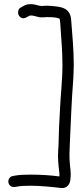

<svg xmlns="http://www.w3.org/2000/svg" viewBox="-20 -797 404 950"><path d="M130 -720C142 -722 158 -715 174 -712C189 -709 213 -714 223 -712H225C246 -712 263 -710 275 -704C278 -692 279 -669 280 -653C284 -597 289 -538 289 -475C289 -397 279 -318 276 -240C275 -214 273 -189 272 -164C270 -122 271 -89 268 -54C265 -17 269 20 273 52C274 58 274 63 274 68V76C231 70 178 67 129 67C102 67 75 68 54 72L43 74C17 79 15 112 33 124C40 129 49 129 55 128L66 126C82 123 106 122 129 122C182 122 237 128 281 133C310 137 325 116 328 94C328 91 329 87 329 84C329 80 330 74 330 67C330 52 328 35 326 19C322 -20 324 -55 326 -99C331 -201 334 -298 342 -397C343 -424 345 -449 345 -475C345 -558 337 -628 332 -700C327 -762 277 -764 228 -768C217 -769 207 -769 196 -768C189 -767 185 -767 185 -767L184 -768H182C168 -768 150 -779 125 -776C115 -776 105 -773 94 -766L83 -760C76 -757 71 -749 70 -742C65 -718 89 -696 112 -712L122 -717C127 -720 127 -720 128 -720Z"/></svg>

Font: Stray Cat
Style: Bd
Weight: 700
Version: Version 1.0